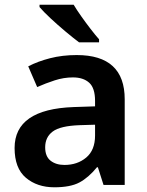

<svg xmlns="http://www.w3.org/2000/svg" viewBox="-20 -786 625 816"><path d="M306 -552Q510 -552 510 -364V0H420L396 -75H392Q356 -31 317.5 -10.5Q279 10 211 10Q138 10 90 -30.5Q42 -71 42 -157Q42 -322 293 -331L384 -334V-357Q384 -412 359 -434.5Q334 -457 290 -457Q251 -457 212.5 -444.5Q174 -432 138 -416L100 -504Q140 -525 192.5 -538.5Q245 -552 306 -552ZM318 -254Q236 -251 204 -227Q172 -203 172 -160Q172 -121 195 -103Q218 -85 254 -85Q309 -85 346.5 -116.5Q384 -148 384 -210V-256ZM293 -766Q306 -744 325.5 -716.5Q345 -689 365 -663Q385 -637 401 -619V-606H316Q292 -624 258.5 -652Q225 -680 194.5 -708.5Q164 -737 148 -756V-766Z"/></svg>

Font: Noto Sans Lao Looped SemiBold
Style: Regular
Weight: 600
Designer: Mark Frömberg, Ben Mitchell
Foundry: The Fontpad Ltd
Version: Version 1.002; ttfautohint (v1.8.4.7-5d5b)